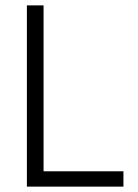

<svg xmlns="http://www.w3.org/2000/svg" viewBox="-20 -694 514 714"><path d="M439 0H80V-674H142V-57H439Z"/></svg>

Font: Hind Siliguri Light
Style: Regular
Weight: 300
Designer: Jyotish Sonowal
Foundry: Indian Type Foundry
Version: Version 1.001;PS 1.0;hotconv 1.0.86;makeotf.lib2.5.63406; tt